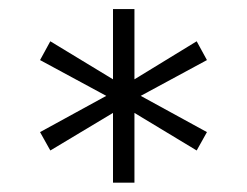

<svg xmlns="http://www.w3.org/2000/svg" viewBox="-20 -636 540 419"><path d="M431.6 -504.9 287.1 -426.8 431.6 -347.7 409.2 -307.6 273.4 -389.6V-237.3H226.6V-389.6L89.8 -307.6L67.4 -347.7L211.9 -426.8L67.4 -504.9L89.8 -545.9L226.6 -462.9V-616.2H273.4V-462.9L409.2 -545.9Z"/></svg>

Font: BabelStone Xiangqi
Style: Regular
Weight: 400
Designer: Andrew West
Foundry: BabelStone
Version: Version 11.000 June 09, 2018